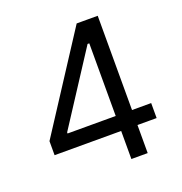

<svg xmlns="http://www.w3.org/2000/svg" viewBox="-128 -818 879 929"><g transform="rotate(-20 312.0 -353.5)"><path d="M48.8 -216.8 367.2 -707H419.9V-595.7H382.8L143.6 -227.5V-221.7H574.2V-144.5H48.8ZM391.6 -166V-200.2V-707H475.6V0H391.6Z"/></g></svg>

Font: Pretendard JP Variable
Style: Regular
Weight: 400
Designer: Base glyphs from Inter by Rasmus Andersson; Hangul glyphs from Noto Sans CJK(Source Han Sans) by Jang Soo-young and Kang
Foundry: Kil Hyung-jin
Version: Version 1.307;Glyphs 3.2 (3192)